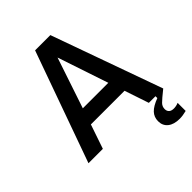

<svg xmlns="http://www.w3.org/2000/svg" viewBox="-271 -897 1246 1246"><g transform="rotate(-45 352.0 -274.0)"><path d="M141 0H9L282 -763H422L695 0H563L507 -167H198ZM352 -627 235 -278H469ZM521 127Q521 89 545.5 63Q570 37 624 17V0H695Q640 44 623.5 61Q607 78 607 101Q607 120 618.5 130.5Q630 141 652 141Q674 141 695 132V206Q660 215 632 215Q580 215 550.5 191.5Q521 168 521 127Z"/></g></svg>

Font: Open Sauce One SemiBold
Style: Regular
Weight: 600
Designer: Alfredo Marco Pradil
Foundry: Creative Sauce Fz LLC
Version: Version 1.477